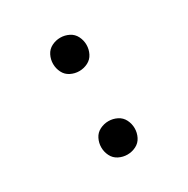

<svg xmlns="http://www.w3.org/2000/svg" viewBox="-130 -654 761 777"><g transform="rotate(-30 250.0 -265.0)"><path d="M250 8Q229 8 210 -1.5Q191 -11 181.5 -30Q172 -49 172 -70Q172 -91 181.5 -110Q191 -129 210 -138.5Q229 -148 250 -148Q271 -148 290 -138.5Q309 -129 318.5 -110Q328 -91 328 -70Q328 -49 318.5 -30Q309 -11 290 -1.5Q271 8 250 8ZM250 -382Q229 -382 210 -391.5Q191 -401 181.5 -420Q172 -439 172 -460Q172 -481 181.5 -500Q191 -519 210 -528.5Q229 -538 250 -538Q271 -538 290 -528.5Q309 -519 318.5 -500Q328 -481 328 -460Q328 -439 318.5 -420Q309 -401 290 -391.5Q271 -382 250 -382Z"/></g></svg>

Font: Iosevka SS08
Style: Regular
Weight: 400
Monospace: yes
Designer: Belleve Invis
Foundry: Belleve Invis
Version: 2.1.0; ttfautohint (v1.8.2)